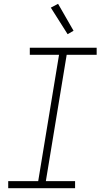

<svg xmlns="http://www.w3.org/2000/svg" viewBox="-20 -985 540 1005"><path d="M23 0V-37H180L289 -698H136V-735H486V-698H329L220 -37H373V0ZM334 -806 246 -945 284 -965 365 -824Z"/></svg>

Font: Iosevka Curly Extralight
Style: Italic
Weight: 200
Italic angle: -9°
Monospace: yes
Designer: Belleve Invis
Foundry: Belleve Invis
Version: Version 22.1.2; ttfautohint (v1.8.4)